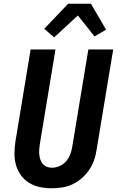

<svg xmlns="http://www.w3.org/2000/svg" viewBox="-20 -1000 640 1028"><path d="M257 8Q224 8 193 1.5Q162 -5 136 -21Q110 -37 92 -62Q74 -87 65.5 -117Q57 -147 57.5 -179.5Q58 -212 63 -245L144 -735H277L193 -227Q191 -213 190 -199Q189 -185 190.5 -171Q192 -157 196.5 -144.5Q201 -132 209.5 -122Q218 -112 231 -107Q244 -102 258 -102Q278 -102 299 -111Q320 -120 334 -136.5Q348 -153 356 -173.5Q364 -194 367 -215L453 -735H586L497 -197Q493 -169 483.5 -142Q474 -115 457 -90Q440 -65 417.5 -45.5Q395 -26 368.5 -13.5Q342 -1 313.5 3.5Q285 8 257 8ZM270 -800 217 -846 345 -980H467L548 -841L486 -805L397 -917Z"/></svg>

Font: Iosevka Aile Extrabold Oblique
Style: Regular
Weight: 800
Italic angle: -9°
Designer: Belleve Invis
Foundry: Belleve Invis
Version: Version 31.1.0; ttfautohint (v1.8.4)